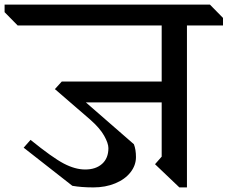

<svg xmlns="http://www.w3.org/2000/svg" viewBox="-67 -806 991 836"><path d="M747 -695V10H714L608 -91L637 -124V-360H307L516 -178Q525 -155 525 -122Q525 -86 501 -55.5Q477 -25 434.5 -7.5Q392 10 340 10Q287 10 248 3L36 -163L66 -197Q161 -120 210.5 -94Q260 -68 304 -68Q350 -68 377.5 -92.5Q405 -117 405 -161Q405 -182 386.5 -215Q368 -248 326 -285L172 -418L202 -451H637V-695H10L-47 -753V-786H847L904 -728V-695Z"/></svg>

Font: Inknut Antiqua Light
Style: Regular
Weight: 300
Designer: Claus Eggers Sørensen
Foundry: Claus Eggers Sørensen
Version: Version 1.003; ttfautohint (v1.8.2) -l 8 -r 50 -G 200 -x 14 